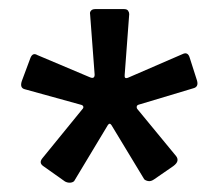

<svg xmlns="http://www.w3.org/2000/svg" viewBox="-20 -762 476 422"><path d="M225 -487Q223 -490 221 -490Q219 -490 217 -487L143 -364Q140 -361 134.5 -360.5Q129 -360 123 -363L75 -397Q65 -404 73 -414L161 -522Q164 -525 163 -528Q162 -531 157 -532L34 -566Q23 -569 28 -584L47 -635Q52 -647 62 -641L178 -592Q183 -590 185.5 -591.5Q188 -593 188 -598L178 -731Q177 -735 180 -738.5Q183 -742 189 -742H253Q259 -742 261.5 -738.5Q264 -735 264 -731L254 -597Q253 -588 261 -591L381 -643Q393 -649 397 -635L413 -585Q417 -571 405 -568L285 -532Q281 -531 280.5 -527.5Q280 -524 283 -521L367 -419Q371 -414 370 -408.5Q369 -403 361 -397L319 -368Q312 -363 306 -364Q300 -365 297 -368Z"/></svg>

Font: Libre Franklin Thin SemiBold
Style: Regular
Weight: 600
Version: Version 3.000